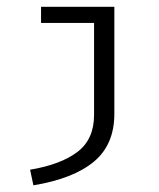

<svg xmlns="http://www.w3.org/2000/svg" viewBox="-20 -394 466 564"><path d="M315.9 -59.6Q315.9 30.8 255.9 80.8Q195.8 130.9 78.1 150.4L68.4 104.5Q158.7 89.4 207.5 52.2Q256.3 15.1 256.3 -56.2V-326.7H100.6V-374H315.9Z"/></svg>

Font: Amiri Typewriter
Style: Regular
Weight: 400
Monospace: yes
Designer: Khaled Hosny
Version: Version 1.1